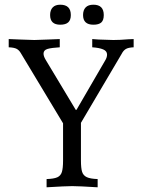

<svg xmlns="http://www.w3.org/2000/svg" viewBox="-20 -793 604 816"><path d="M548 -592Q525 -591 514.5 -584.5Q504 -578 497 -564L324 -271V-111Q324 -78 329 -62.5Q334 -47 349 -40Q364 -33 395 -32V3Q315 -2 287 -2Q260 -2 178 3V-32Q209 -33 223.5 -39.5Q238 -46 243 -62Q248 -78 248 -111V-269L68 -568Q61 -580 50.5 -585.5Q40 -591 17 -592V-627L66 -625Q114 -623 126 -623Q136 -623 184 -625L234 -627V-592Q199 -590 182 -585Q165 -580 165 -565Q165 -554 174 -539L302 -326H305L427 -536Q435 -549 435 -561Q435 -576 418.5 -583Q402 -590 372 -592V-627L399 -625Q447 -623 462 -623Q491 -623 525 -626L548 -627ZM281 -729Q281 -708 270 -698Q259 -688 236 -688Q193 -688 193 -729Q193 -750 204 -761.5Q215 -773 236 -773Q281 -773 281 -729ZM421 -729Q421 -707 410.5 -697.5Q400 -688 377 -688Q333 -688 333 -729Q333 -750 344 -761.5Q355 -773 377 -773Q421 -773 421 -729Z"/></svg>

Font: Gupter
Style: Regular
Weight: 400
Designer: Octavio Pardo
Version: Version 1.000